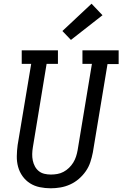

<svg xmlns="http://www.w3.org/2000/svg" viewBox="-20 -1006 659 1034"><path d="M253 8Q223 8 194 2Q165 -4 141.5 -19Q118 -34 101.5 -57Q85 -80 77.5 -107.5Q70 -135 70.5 -165Q71 -195 75 -225L148 -662H97V-735H292V-662H231L157 -213Q154 -195 153.5 -177Q153 -159 156.5 -142Q160 -125 168 -110Q176 -95 189 -84.5Q202 -74 219 -70Q236 -66 254 -66Q271 -66 288.5 -69Q306 -72 322 -80.5Q338 -89 351.5 -102Q365 -115 374.5 -130.5Q384 -146 389.5 -163Q395 -180 398 -197L475 -662H424V-735H619V-661H559L480 -185Q475 -159 466.5 -133Q458 -107 442 -84Q426 -61 404.5 -42.5Q383 -24 357.5 -12.5Q332 -1 305.5 3.5Q279 8 253 8ZM362 -791 316 -839 473 -986 532 -924Z"/></svg>

Font: Iosevka Etoile Oblique
Style: Regular
Weight: 400
Italic angle: -9°
Designer: Belleve Invis
Foundry: Belleve Invis
Version: Version 15.5.2; ttfautohint (v1.8.4)